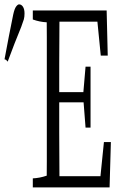

<svg xmlns="http://www.w3.org/2000/svg" viewBox="-33 -773 529 862"><path d="M445.8 -726.1Q448.2 -619.6 450.7 -523.4H419.4Q412.1 -594.7 404.3 -675.8H233.9Q233.4 -632.3 232.9 -483.4Q232.9 -416.5 232.9 -359.4H341.3Q346.2 -411.6 351.1 -473.6H373.5Q373.5 -332 373.5 -200.2H351.1Q346.7 -252 342.3 -313.5H232.9Q232.9 -241.2 232.9 -178.7Q233.4 -27.3 233.9 18.1H418Q425.8 -53.7 433.6 -135.3H464.8Q461.9 -28.8 459 68.4H114.3Q114.3 53.2 114.3 27.8Q145.5 26.4 176.8 15.6Q177.2 -18.6 177.2 -48.8Q177.2 -260.7 177.2 -482.4Q177.2 -540 177.2 -606.9Q177.2 -635.3 176.8 -672.9Q145.5 -674.3 114.3 -685.5Q114.3 -700.7 114.3 -726.1ZM62.5 -652.8Q32.2 -579.6 1.5 -496.1Q-5.9 -506.3 -12.7 -506.8Q6.8 -612.3 26.4 -708Q32.2 -734.4 39.6 -743.9Q46.9 -753.4 52.7 -753.4Q63 -753.4 70.1 -742.7Q77.1 -731.9 77.1 -712.4Q77.1 -697.3 74 -686Q70.8 -674.8 62.5 -652.8Z"/></svg>

Font: Scarab Serif
Style: Condensed-Light
Weight: 300
Designer: John Roberts
Foundry: Scarab
Version: 1.0